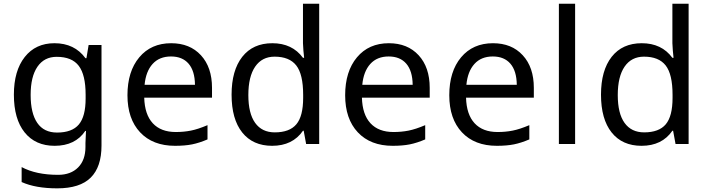

<svg xmlns="http://www.w3.org/2000/svg" viewBox="-20 -780 3835 1040"><path d="M442.9 -4.9 445.8 -70.8H441.9Q387.7 9.8 275.9 9.8Q171.9 9.8 113.5 -62.7Q55.2 -135.3 55.2 -267.1Q55.2 -396.5 114 -471.2Q172.9 -545.9 274.9 -545.9Q383.8 -545.9 442.9 -464.8H448.2L460 -536.1H529.8V8.8Q529.8 124 471.4 182.1Q413.1 240.2 290 240.2Q172.9 240.2 97.2 206.1V125Q175.3 167 294.9 167Q363.3 167 403.1 127Q442.9 86.9 442.9 16.1ZM289.1 -62Q370.1 -62 407 -105.7Q443.8 -149.4 443.8 -246.1V-267.1Q443.8 -374.5 406.7 -423.3Q369.6 -472.2 287.1 -472.2Q219.7 -472.2 182.9 -418.7Q146 -365.2 146 -266.1Q146 -166.5 181.9 -114.3Q217.8 -62 289.1 -62Z M906.2 -474.1Q843.3 -474.1 806.6 -433.6Q770 -393.1 763.2 -320.8H1036.1Q1035.2 -396 1001.5 -435.1Q967.8 -474.1 906.2 -474.1ZM928.2 9.8Q807.6 9.8 739 -63.2Q670.4 -136.2 670.4 -264.2Q670.4 -393.1 734.4 -469.5Q798.3 -545.9 907.2 -545.9Q1008.3 -545.9 1068.4 -480.7Q1128.4 -415.5 1128.4 -304.2V-251H761.2Q763.7 -159.7 807.6 -112.3Q851.6 -64.9 932.1 -64.9Q975.1 -64.9 1013.7 -72.5Q1052.2 -80.1 1104 -102.1V-24.9Q1059.6 -5.9 1020.5 2Q981.4 9.8 928.2 9.8Z M1468.3 -63Q1548.3 -63 1585.2 -106.7Q1622.1 -150.4 1622.1 -250V-266.1Q1622.1 -377.9 1584.7 -425.5Q1547.4 -473.1 1467.3 -473.1Q1399.4 -473.1 1362.3 -419.2Q1325.2 -365.2 1325.2 -265.1Q1325.2 -165.5 1362.1 -114.3Q1398.9 -63 1468.3 -63ZM1454.1 9.8Q1349.6 9.8 1292 -62.5Q1234.4 -134.8 1234.4 -267.1Q1234.4 -398.4 1292.2 -472.2Q1350.1 -545.9 1455.1 -545.9Q1563 -545.9 1621.1 -466.8H1627.4Q1626 -476.6 1623.5 -506.1Q1621.1 -535.6 1621.1 -545.9V-759.8H1709V0H1638.2L1625 -71.8H1621.1Q1564.9 9.8 1454.1 9.8Z M2085.4 -474.1Q2022.5 -474.1 1985.8 -433.6Q1949.2 -393.1 1942.4 -320.8H2215.3Q2214.4 -396 2180.7 -435.1Q2147 -474.1 2085.4 -474.1ZM2107.4 9.8Q1986.8 9.8 1918.2 -63.2Q1849.6 -136.2 1849.6 -264.2Q1849.6 -393.1 1913.6 -469.5Q1977.5 -545.9 2086.4 -545.9Q2187.5 -545.9 2247.6 -480.7Q2307.6 -415.5 2307.6 -304.2V-251H1940.4Q1942.9 -159.7 1986.8 -112.3Q2030.8 -64.9 2111.3 -64.9Q2154.3 -64.9 2192.9 -72.5Q2231.4 -80.1 2283.2 -102.1V-24.9Q2238.8 -5.9 2199.7 2Q2160.6 9.8 2107.4 9.8Z M2649.4 -474.1Q2586.4 -474.1 2549.8 -433.6Q2513.2 -393.1 2506.3 -320.8H2779.3Q2778.3 -396 2744.6 -435.1Q2710.9 -474.1 2649.4 -474.1ZM2671.4 9.8Q2550.8 9.8 2482.2 -63.2Q2413.6 -136.2 2413.6 -264.2Q2413.6 -393.1 2477.5 -469.5Q2541.5 -545.9 2650.4 -545.9Q2751.5 -545.9 2811.5 -480.7Q2871.6 -415.5 2871.6 -304.2V-251H2504.4Q2506.8 -159.7 2550.8 -112.3Q2594.7 -64.9 2675.3 -64.9Q2718.3 -64.9 2756.8 -72.5Q2795.4 -80.1 2847.2 -102.1V-24.9Q2802.7 -5.9 2763.7 2Q2724.6 9.8 2671.4 9.8Z M3095.2 0H3007.3V-759.8H3095.2Z M3469.2 -63Q3549.3 -63 3586.2 -106.7Q3623 -150.4 3623 -250V-266.1Q3623 -377.9 3585.7 -425.5Q3548.3 -473.1 3468.3 -473.1Q3400.4 -473.1 3363.3 -419.2Q3326.2 -365.2 3326.2 -265.1Q3326.2 -165.5 3363 -114.3Q3399.9 -63 3469.2 -63ZM3455.1 9.8Q3350.6 9.8 3293 -62.5Q3235.4 -134.8 3235.4 -267.1Q3235.4 -398.4 3293.2 -472.2Q3351.1 -545.9 3456.1 -545.9Q3564 -545.9 3622.1 -466.8H3628.4Q3627 -476.6 3624.5 -506.1Q3622.1 -535.6 3622.1 -545.9V-759.8H3710V0H3639.2L3626 -71.8H3622.1Q3565.9 9.8 3455.1 9.8Z"/></svg>

Font: NotoSans
Style: Regular
Weight: 400
Designer: Monotype Design team
Foundry: Monotype Imaging Inc.
Version: Version 1.04; ttfautohint (v1.4.1)